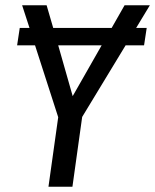

<svg xmlns="http://www.w3.org/2000/svg" viewBox="-20 -709 589 729"><path d="M537 -603 527 -537H457L292 -265L255 0H164L201 -264L113 -537H45L55 -603H92L64 -689H157L182 -603H404L453 -689H549L497 -603ZM366 -537H201L256 -344Z"/></svg>

Font: Fira Sans Condensed
Style: Italic
Weight: 400
Width: 3
Italic angle: -8°
Designer: bBox Type GmbH & Carrois Corporate GbR & Edenspiekermann AG
Foundry: bBox Type GmbH & Carrois Corporate GbR & Edenspiekermann AG
Version: Version 4.301